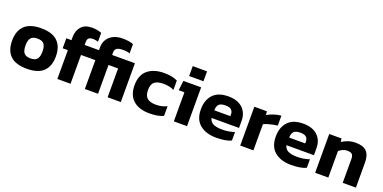

<svg xmlns="http://www.w3.org/2000/svg" viewBox="-14 -1444 4392 2204"><g transform="rotate(20 2181.5 -341.5)"><path d="M298 10Q161 10 96 -53.5Q31 -117 31 -237Q31 -356 96.5 -420Q162 -484 298 -484Q435 -484 500.5 -420Q566 -356 566 -237Q566 -117 501 -53.5Q436 10 298 10ZM298 -116Q354 -116 378 -144Q402 -172 402 -237Q402 -302 378 -330Q354 -358 298 -358Q243 -358 219 -330Q195 -302 195 -237Q195 -172 219 -144Q243 -116 298 -116Z M670 0V-352H607V-474H670V-513Q670 -590 714 -640Q758 -690 845 -690Q881 -690 909 -684.5Q937 -679 962 -669V-561Q947 -566 933 -569Q919 -572 902 -572Q863 -572 847 -557.5Q831 -543 831 -510V-474H948L941 -352H831V0Z M1006 0V-352H943V-474H1006V-511Q1006 -562 1030.5 -603Q1055 -644 1102 -668.5Q1149 -693 1216 -693Q1298 -693 1349 -673V-559Q1337 -565 1313.5 -568.5Q1290 -572 1271 -572Q1213 -572 1190 -556Q1167 -540 1167 -507V-474H1445V0H1284V-352H1167V0Z M1797 10Q1670 10 1598.5 -52Q1527 -114 1527 -237Q1527 -362 1601.5 -423Q1676 -484 1800 -484Q1852 -484 1890.5 -476.5Q1929 -469 1965 -452V-338Q1909 -365 1834 -365Q1764 -365 1727.5 -337Q1691 -309 1691 -237Q1691 -170 1725 -139.5Q1759 -109 1833 -109Q1906 -109 1966 -139V-20Q1930 -4 1888.5 3Q1847 10 1797 10Z M2080 -549V-670H2255V-549ZM2093 0V-355H2023L2037 -474H2254V0Z M2611 10Q2487 10 2412 -51.5Q2337 -113 2337 -237Q2337 -350 2399 -417Q2461 -484 2585 -484Q2698 -484 2760 -426Q2822 -368 2822 -270V-185H2486Q2497 -138 2537.5 -119.5Q2578 -101 2648 -101Q2687 -101 2727.5 -108Q2768 -115 2795 -126V-21Q2761 -5 2714 2.5Q2667 10 2611 10ZM2486 -278H2682V-299Q2682 -334 2661 -354.5Q2640 -375 2590 -375Q2532 -375 2509 -351.5Q2486 -328 2486 -278Z M2904 0V-474H3057L3062 -430Q3093 -449 3139 -464.5Q3185 -480 3231 -484V-363Q3205 -360 3173.5 -353.5Q3142 -347 3113.5 -338Q3085 -329 3065 -319V0Z M3526 10Q3402 10 3327 -51.5Q3252 -113 3252 -237Q3252 -350 3314 -417Q3376 -484 3500 -484Q3613 -484 3675 -426Q3737 -368 3737 -270V-185H3401Q3412 -138 3452.5 -119.5Q3493 -101 3563 -101Q3602 -101 3642.5 -108Q3683 -115 3710 -126V-21Q3676 -5 3629 2.5Q3582 10 3526 10ZM3401 -278H3597V-299Q3597 -334 3576 -354.5Q3555 -375 3505 -375Q3447 -375 3424 -351.5Q3401 -328 3401 -278Z M3819 0V-474H3969L3974 -433Q4003 -453 4047 -468.5Q4091 -484 4141 -484Q4233 -484 4275 -440Q4317 -396 4317 -304V0H4156V-291Q4156 -331 4139 -348Q4122 -365 4078 -365Q4052 -365 4025 -353Q3998 -341 3980 -323V0Z"/></g></svg>

Font: Kanit SemiBold
Style: Regular
Weight: 600
Designer: Katatrad Team
Foundry: CadsonDemak
Version: Version 2.000; ttfautohint (v1.8.3)